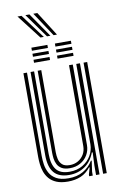

<svg xmlns="http://www.w3.org/2000/svg" viewBox="-99 -957 645 1021"><g transform="rotate(-10 223.5 -446.5)"><path d="M184 8.5Q146.8 8.5 122.2 -1.8Q97.8 -12 83.1 -29.1Q68.5 -46.2 61.2 -66.8Q54 -87.2 51.8 -108.1Q49.5 -129 49.5 -147V-600H68.8V-150Q68.8 -129 72.2 -104.5Q75.8 -80 87.5 -58Q99.2 -36 123.6 -22.1Q148 -8.2 189.8 -8.2Q236 -8.2 269.1 -27.4Q302.2 -46.5 322 -79.5H326.5L318.2 -21V0H298.8V-8.2L309.5 -46H305.8Q283.5 -17.2 253 -4.4Q222.5 8.5 184 8.5ZM374.2 0V-600H393.8V0ZM205.8 -59.8Q178 -59.8 162 -69.4Q146 -79 138.4 -94Q130.8 -109 128.6 -125.6Q126.5 -142.2 126.5 -156.2V-600H145.8V-157.2Q145.8 -138.2 149.9 -119.6Q154 -101 167.4 -88.6Q180.8 -76.2 208.5 -76.2Q232.8 -76.2 252.5 -87.4Q272.2 -98.5 284 -118.2Q295.8 -138 295.8 -164V-600H316V-165.5Q316 -136.2 301.9 -112.1Q287.8 -88 262.9 -73.9Q238 -59.8 205.8 -59.8ZM195 -25Q139.5 -25.5 113.8 -56.6Q88 -87.8 88 -151V-600H107.2V-153.2Q107.2 -98.5 128.9 -70Q150.5 -41.5 201.2 -41.5Q242 -41.5 272 -59.5Q302 -77.5 318.4 -106.2Q334.8 -135 334.8 -166.8V-600H354.8V0H336V-51L339.2 -121.8H334.5Q317.2 -75 280.5 -49.9Q243.8 -24.8 195 -25ZM241.8 -710V-726.5H328.2V-710ZM114.8 -645V-661.2H201.2V-645ZM114.8 -677.5V-693.8H201.2V-677.5ZM114.8 -710V-726.5H201.2V-710ZM241.8 -645V-661.2H328.2V-645ZM241.8 -677.5V-693.8H328.2V-677.5ZM171.8 -771.5 70.8 -902.5H92.5L190 -771.5ZM207.2 -771.5 113.5 -902.5H135.2L225.5 -771.5ZM242.8 -771.5 156.2 -902.5H178L261 -771.5Z"/></g></svg>

Font: Big Shoulders Inline Text Thin SemiBold
Style: Regular
Weight: 600
Version: Version 2.002